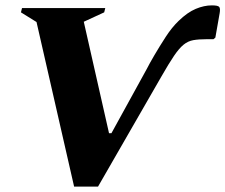

<svg xmlns="http://www.w3.org/2000/svg" viewBox="-20 -690 839 715"><path d="M581 -405 345 5H256L116 -608L58 -644L62 -660H372L368 -644L292 -609L386 -194H395L527 -434Q536 -452 555 -484.5Q574 -517 597 -552.5Q620 -588 645 -612Q678 -644 709 -657Q740 -670 769 -670Q792 -670 796.5 -664Q801 -658 798 -641L782 -550L775 -544H749Q720 -544 700 -540.5Q680 -537 663.5 -523.5Q647 -510 628 -482Q609 -454 581 -405Z"/></svg>

Font: Spectral SC ExtraBold
Style: Italic
Weight: 800
Italic angle: -10°
Designer: Jean-Baptiste Levee
Foundry: Production Type
Version: Version 2.001